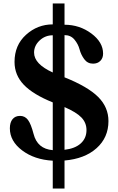

<svg xmlns="http://www.w3.org/2000/svg" viewBox="-20 -920 684 1110"><path d="M285 -900H353V-777Q440 -777 508 -726.5Q576 -676 576 -610Q576 -584 560 -568Q544 -552 518 -552Q486 -552 467 -578Q448 -604 440 -634.5Q432 -665 410.5 -691Q389 -717 353 -717V-473Q488 -419 547.5 -359.5Q607 -300 607 -220Q607 -125 538.5 -63.5Q470 -2 353 8V170H285V9Q179 3 108 -50.5Q37 -104 37 -178Q37 -212 52.5 -231Q68 -250 96 -250Q124 -250 141.5 -227Q159 -204 174 -146Q196 -59 285 -52V-328Q171 -374 117.5 -430Q64 -486 64 -562Q64 -659 130.5 -719Q197 -779 285 -779ZM480 -168Q480 -210 451 -240.5Q422 -271 353 -301V-54Q414 -61 447 -91Q480 -121 480 -168ZM177 -616Q177 -550 285 -501V-716Q241 -716 209 -686Q177 -656 177 -616Z"/></svg>

Font: Libre Baskerville
Style: Bold
Weight: 700
Designer: Pablo Impallari, Rodrigo Fuenzalida
Foundry: Pablo Impallari, Rodrigo Fuenzalida
Version: Version 1.000